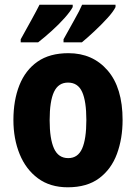

<svg xmlns="http://www.w3.org/2000/svg" viewBox="-20 -786 579 816"><path d="M501 -276Q501 -197 477 -132Q453 -67 401.5 -28.5Q350 10 268 10Q193 10 141.5 -28Q90 -66 63.5 -131Q37 -196 37 -276Q37 -360 62.5 -424Q88 -488 139.5 -524Q191 -560 271 -560Q374 -560 437.5 -486.5Q501 -413 501 -276ZM191 -275Q191 -196 209.5 -155Q228 -114 270 -114Q311 -114 329 -154.5Q347 -195 347 -276Q347 -356 329 -395.5Q311 -435 269 -435Q228 -435 209.5 -395.5Q191 -356 191 -275ZM471 -756Q462 -737 436.5 -709Q411 -681 381 -653Q351 -625 328 -606H250V-619Q274 -663 296.5 -702.5Q319 -742 329 -766H471ZM289 -756Q279 -737 254.5 -709.5Q230 -682 199.5 -654.5Q169 -627 142 -606H68V-619Q93 -664 114.5 -703Q136 -742 148 -766H289Z"/></svg>

Font: Noto Sans Thai Cond ExtBd
Style: Regular
Weight: 800
Width: 3
Designer: Monotype Design Team
Foundry: Monotype Imaging Inc.
Version: Version 2.002; ttfautohint (v1.8.4.7-5d5b)